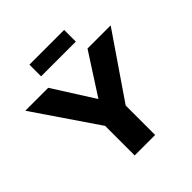

<svg xmlns="http://www.w3.org/2000/svg" viewBox="-298 -1081 1255 1255"><g transform="rotate(-45 329.5 -453.0)"><path d="M423 -272V0H234V-273L-65 -712H147L327 -428L510 -712H724ZM167 -906H488V-798H167Z"/></g></svg>

Font: Muli Black
Style: Regular
Weight: 900
Designer: Vernon Adams
Foundry: Vernon Adams
Version: Version 2.001